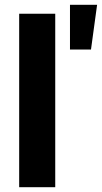

<svg xmlns="http://www.w3.org/2000/svg" viewBox="-20 -785 427 805"><path d="M211.6 -727.3H60.4V0H211.6ZM273.4 -577.4H361.5L387.1 -764.9H273.4Z"/></svg>

Font: Karasuma Gothic
Style: Bold
Weight: 700
Designer: Rasmus Andersson / Ryoko Nishizuka
Foundry: Genbu
Version: Version 1.00